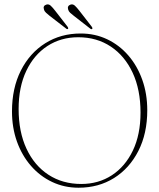

<svg xmlns="http://www.w3.org/2000/svg" viewBox="-20 -866 744 897"><path d="M357 -709.5Q424 -709.5 480.8 -682.5Q537.5 -655.5 579.5 -607Q621.5 -558.5 644.8 -493Q668 -427.5 668 -351Q668 -242.5 626.5 -161Q585 -79.5 512.8 -34.2Q440.5 11 347 11Q280.5 11 223.8 -15.8Q167 -42.5 124.8 -91Q82.5 -139.5 59.2 -204.5Q36 -269.5 36 -345.5Q36 -454.5 77.5 -536.5Q119 -618.5 191.5 -664Q264 -709.5 357 -709.5ZM636.5 -340Q636.5 -447 599.8 -526Q563 -605 497.5 -648.5Q432 -692 345.5 -692Q264.5 -692 201.5 -651Q138.5 -610 102.8 -534.8Q67 -459.5 67 -356.5Q67 -250 103.8 -171.2Q140.5 -92.5 206.5 -49.5Q272.5 -6.5 359.5 -6.5Q440 -6.5 502.5 -47.2Q565 -88 600.8 -162.8Q636.5 -237.5 636.5 -340ZM238 -815.5 295.5 -741.5Q300 -735.5 298 -731.5Q294.5 -728 289 -732.5L212 -792Q203 -799.5 195.5 -806Q188 -812.5 185.5 -821.5Q179.5 -839 196.5 -844.5Q207.5 -848 216.8 -839.5Q226 -831 238 -815.5ZM351 -815.5 408.5 -741.5Q413.5 -735 411 -731.5Q408 -727.5 402 -732L325 -792Q315.5 -799 308.2 -805.8Q301 -812.5 298.5 -821Q293 -838.5 309.5 -844.5Q320.5 -848 329.8 -839.5Q339 -831 351 -815.5Z"/></svg>

Font: Fraunces 144pt S050 Thin
Style: Regular
Weight: 100
Version: Version 1.000; ttfautohint (v1.8.3)